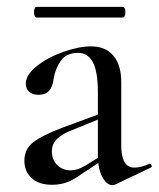

<svg xmlns="http://www.w3.org/2000/svg" viewBox="-20 -531 462 559"><path d="M307 8Q291 8 278 -15.5Q265 -39 265 -79V-262Q265 -322 250.5 -349.5Q236 -377 207 -377Q173 -377 157 -354Q141 -331 136 -301Q131 -255 93 -255Q74 -255 64.5 -264Q55 -273 55 -287Q55 -313 87 -338.5Q119 -364 164.5 -380Q210 -396 245 -396Q287 -396 310 -369Q333 -342 333 -292V-108Q333 -43 371 -43Q390 -43 415 -54H416Q420 -54 421.5 -49.5Q423 -45 419 -43L316 6Q312 8 307 8ZM51 -63Q51 -97 77 -117Q103 -137 161 -159L275 -201L278 -188L187 -151Q161 -141 146 -126.5Q131 -112 131 -90Q131 -66 146.5 -50.5Q162 -35 186 -35Q205 -35 229 -49L288 -86L290 -72L217 -24Q194 -7 174 0Q154 7 132 7Q93 7 72 -12.5Q51 -32 51 -63ZM79 -496Q79 -502 81 -506.5Q83 -511 86 -511H337Q345 -511 345 -496Q345 -480 337 -480H86Q83 -480 81 -485Q79 -490 79 -496Z"/></svg>

Font: Cormorant Garamond Medium
Style: Regular
Weight: 500
Designer: Christian Thalmann (Catharsis Fonts)
Foundry: Catharsis Fonts
Version: Version 4.000